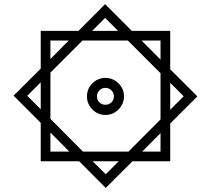

<svg xmlns="http://www.w3.org/2000/svg" viewBox="-20 -756 1031 939"><path d="M367.2 32.7H179.2V-155.3L46.4 -288.1L179.2 -420.4V-605H363.8L494.1 -735.8L624.5 -605H812.5V-417L945.3 -284.7L812.5 -151.9V32.7H627.9L497.1 163.1ZM430.7 -605H557.6L494.1 -668.5ZM765.1 -464.4V-557.6H672.4ZM226.6 -467.3 315.9 -557.6H226.6ZM226.6 -400.9V-174.8L385.7 -14.6H608.4L765.1 -171.9V-397.9L605.5 -557.6H383.3ZM405.3 -284.7Q405.3 -321.8 431.9 -348.4Q458.5 -375 495.6 -375Q532.7 -375 559.6 -348.4Q586.4 -321.8 586.4 -284.7Q586.4 -247.6 559.6 -220.7Q532.7 -193.8 495.6 -193.8Q458.5 -193.8 431.9 -220.7Q405.3 -247.6 405.3 -284.7ZM179.2 -353.5 113.3 -287.6 179.2 -221.7ZM812.5 -351.1V-219.2L878.4 -285.2ZM454.1 -284.7Q454.1 -267.1 466.1 -255.4Q478 -243.7 495.6 -243.7Q512.7 -243.7 524.9 -255.4Q537.1 -267.1 537.1 -284.7Q537.1 -302.2 524.9 -314.2Q512.7 -326.2 495.6 -326.2Q478 -326.2 466.1 -314.2Q454.1 -302.2 454.1 -284.7ZM226.6 -107.9V-14.6H318.8ZM675.3 -14.6H765.1V-105ZM560.5 32.7H433.1L497.1 96.2Z"/></svg>

Font: Vazirmatn RD UI FD
Style: Bold
Weight: 700
Designer: Saber Rastikerdar
Foundry: Saber Rastikerdar
Version: Version 33.003